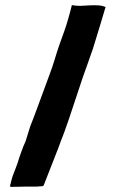

<svg xmlns="http://www.w3.org/2000/svg" viewBox="-20 -729 452 750"><path d="M218.8 -180.7Q224.6 -196.3 230.5 -210.9Q250 -264.6 267.6 -319.3Q285.2 -373 303.7 -427.7Q313.5 -455.1 323.2 -482.4Q333 -509.8 342.8 -538.1Q363.3 -603.5 373 -636.7Q382.8 -668.9 386.7 -682.6Q388.7 -689.5 389.6 -692.4Q390.6 -696.3 392.6 -701.2Q380.9 -707 364.3 -708Q346.7 -709 329.1 -708Q310.5 -707 293 -706.1Q275.4 -706.1 260.7 -709Q253.9 -680.7 246.1 -654.3Q238.3 -627 230.5 -605.5Q222.7 -584 217.8 -570.3Q212.9 -555.7 211.9 -553.7Q202.1 -525.4 193.4 -496.1Q184.6 -466.8 173.8 -438.5Q143.6 -357.4 126 -308.6Q108.4 -260.7 97.7 -234.4Q88.9 -207 85.9 -196.3Q82 -184.6 80.1 -177.7Q70.3 -156.2 62.5 -133.8Q54.7 -112.3 47.9 -89.8Q46.9 -85.9 41 -71.3Q35.2 -56.6 29.3 -41Q24.4 -25.4 21.5 -11.7Q19.5 -6.8 19.5 -2.9Q19.5 1 22.5 1Q22.5 1 23.4 1Q56.6 0 78.1 0Q99.6 0 113.3 0Q127 0 134.8 -1Q141.6 -1 148.4 -2Q149.4 -2.9 151.4 -6.8Q169.9 -54.7 208 -151.4Q213.9 -166 218.8 -180.7Z"/></svg>

Font: Londrina Solid
Style: NNS
Weight: 400
Designer: Marcelo Magalhaes
Version: Version 1.002